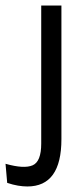

<svg xmlns="http://www.w3.org/2000/svg" viewBox="-95 -533 291 694"><path d="M4 141Q-12 141 -30 138Q-48 135 -69 128L-75 59Q-8 78 23 64.5Q54 51 54 -14V-513H127V-30Q127 141 4 141Z"/></svg>

Font: Bricolage Grotesque 48pt Light
Style: Regular
Weight: 300
Designer: Mathieu Triay
Foundry: Atelier Triay
Version: Version 1.000; ttfautohint (v1.8.4.7-5d5b);gftools[0.9.32]